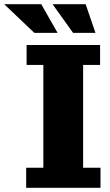

<svg xmlns="http://www.w3.org/2000/svg" viewBox="-98 -897 525 917"><path d="M27 0V-96H109V-587H29V-682H380V-587H299V-96H382V0ZM66 -740 -78 -877H99L177 -740ZM251 -740 153 -877H311L358 -740Z"/></svg>

Font: Montagu Slab 24pt
Style: Bold
Weight: 700
Designer: Florian Karsten
Foundry: Florian Karsten
Version: Version 1.000